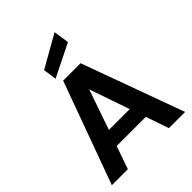

<svg xmlns="http://www.w3.org/2000/svg" viewBox="-263 -1100 1240 1240"><g transform="rotate(-45 356.5 -480.0)"><path d="M22 0 277 -700H436L691 0H543L489 -157H223L168 0ZM356 -541 261 -266H451ZM251 -743 238 -835 459 -960 475 -854Z"/></g></svg>

Font: DM Sans ExtraBold
Style: Regular
Weight: 800
Designer: Colophon Foundry, Jonny Pinhorn
Foundry: Colophon Foundry
Version: Version 4.004; ttfautohint (v1.8.4.7-5d5b)